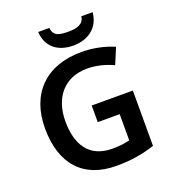

<svg xmlns="http://www.w3.org/2000/svg" viewBox="-165 -1052 1055 1184"><g transform="rotate(-20 363.0 -460.5)"><path d="M580 -931H506C500 -879 450 -869 401 -869C342 -869 301 -875 296 -931H223C228 -838 291 -778 400 -778C505 -778 573 -840 580 -931ZM378 -392V-283H522V-111C492 -104 460 -98 409 -98C254 -98 192 -204 192 -356C192 -514 282 -616 428 -616C492 -616 553 -598 599 -576L643 -681C583 -707 509 -724 431 -724C193 -724 59 -581 59 -358C59 -123 179 10 395 10C496 10 572 -4 648 -29V-392Z"/></g></svg>

Font: Noto Sans Bengali SemiBold
Style: Regular
Weight: 600
Designer: Jelle Bosma - Monotype Design Team
Foundry: Monotype Imaging Inc.
Version: Version 2.003